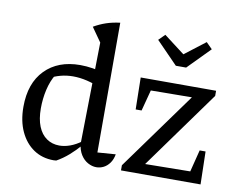

<svg xmlns="http://www.w3.org/2000/svg" viewBox="-82 -872 1230 991"><g transform="rotate(10 533.0 -376.5)"><path d="M257 9Q197 9 152 -21.5Q107 -52 81.5 -107Q56 -162 56 -236Q56 -360 124 -429.5Q192 -499 308 -499Q340 -499 375 -493.5Q410 -488 447 -476L434 -399Q353 -435 282 -435Q248 -435 216 -426.5Q184 -418 154 -401L190 -426Q168 -390 157 -342.5Q146 -295 146 -244Q146 -188 161.5 -149.5Q177 -111 206 -91Q235 -71 273 -71Q300 -71 329 -81.5Q358 -92 388 -114V-91Q364 -63 334.5 -37Q305 -11 271 8Q267 8 264 8.5Q261 9 257 9ZM480 6Q458 6 436 -6Q414 -18 399 -41.5Q384 -65 380 -99L389 -631L337 -705Q368 -723 400.5 -734Q433 -745 473 -750V-70L568 -77Q563 -49 549.5 -30.5Q536 -12 518 -3Q500 6 480 6ZM421 -761 420 -762H421ZM609 0V-27L904 -435L689 -433L660 -323H629L626 -490H1021V-463L726 -54L962 -57L991 -172H1022L1026 0ZM794 -581 681 -697 713 -729 822 -646 930 -729 962 -697 848 -581Z"/></g></svg>

Font: Piazzolla Thin Medium
Style: Regular
Weight: 500
Version: Version 2.005